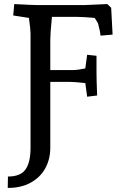

<svg xmlns="http://www.w3.org/2000/svg" viewBox="-20 -730 627 943"><path d="M130 -4V-566Q130 -586 122 -642L45 -654L50 -710Q143 -705 166 -705H393Q402 -705 507 -710L526 -692L533 -560L474 -555Q472 -575 463 -609Q462 -618 445 -642Q388 -647 363 -647H235Q227 -564 227 -536V-386H340Q361 -386 399 -394L408 -461L454 -456V-372Q454 -339 457 -261L408 -255L399 -322Q345 -328 320 -328H227V-4Q227 51 203 95.5Q179 140 132 166.5Q85 193 18 193L19 137Q81 137 105.5 102Q130 67 130 -4Z"/></svg>

Font: Andada Pro Medium
Style: Regular
Weight: 500
Designer: Carolina Giovagnoli
Foundry: Huerta Tipografica
Version: Version 3.005; ttfautohint (v1.8.4)